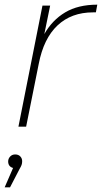

<svg xmlns="http://www.w3.org/2000/svg" viewBox="-20 -543 437 823"><path d="M59 0 162 -519H195L170 -397Q204 -457 259.5 -490Q315 -523 397 -523L391 -490Q388 -490 385 -490Q382 -490 379 -490Q286 -490 226.5 -434Q167 -378 146 -269L92 0ZM0 260 36 177Q15 171 15 149Q15 137 23.5 128Q32 119 45 119Q59 119 67 127.5Q75 136 75 148Q75 157 72.5 164Q70 171 64 181L23 260Z"/></svg>

Font: Montserrat ExtraLight
Style: Italic
Weight: 200
Italic angle: -11.3°
Designer: Julieta Ulanovsky
Foundry: Julieta Ulanovsky
Version: Version 9.000; ttfautohint (v1.8.4.7-5d5b)